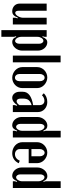

<svg xmlns="http://www.w3.org/2000/svg" viewBox="931 -1671 908 2810"><g transform="rotate(90 1385.0 -266.0)"><path d="M238 -73Q221 -29 199.5 -10Q178 9 144 9Q120 9 100 1Q80 -7 65 -21Q50 -35 41.5 -54.5Q33 -74 33 -96V-495H137V-89Q137 -35 168 -35Q181 -35 193.5 -45.5Q206 -56 216.5 -73Q227 -90 233.5 -111Q240 -132 240 -152V-495H338V0H240V-40L249 -69Z M510 -436 521 -432Q535 -470 554 -487Q573 -504 601 -504Q625 -504 647 -493Q669 -482 685.5 -463Q702 -444 711.5 -419Q721 -394 721 -366V-138Q721 -108 710.5 -81.5Q700 -55 682.5 -34.5Q665 -14 642 -2.5Q619 9 593 9Q540 9 521 -50L510 -46L519 -17V168H421V-495H519V-465ZM519 -123Q519 -106 524 -89.5Q529 -73 537.5 -60.5Q546 -48 556.5 -40.5Q567 -33 579 -33Q596 -33 608 -50.5Q620 -68 620 -94V-386Q620 -412 607.5 -429.5Q595 -447 577 -447Q566 -447 555.5 -440Q545 -433 537 -421Q529 -409 524 -393.5Q519 -378 519 -361Z M794 -699H892V0H794Z M1114 -504Q1145 -504 1173 -492Q1201 -480 1222.5 -460Q1244 -440 1256.5 -413.5Q1269 -387 1269 -357V-137Q1269 -107 1257 -80.5Q1245 -54 1224.5 -34Q1204 -14 1176.5 -2.5Q1149 9 1118 9Q1087 9 1058.5 -3Q1030 -15 1008.5 -35Q987 -55 974.5 -81.5Q962 -108 962 -137V-357Q962 -387 974 -413.5Q986 -440 1007 -460.5Q1028 -481 1055.5 -492.5Q1083 -504 1114 -504ZM1117 -465Q1094 -465 1078.5 -445Q1063 -425 1063 -398V-96Q1063 -69 1078.5 -50Q1094 -31 1117 -31Q1139 -31 1153.5 -49.5Q1168 -68 1168 -96V-398Q1168 -426 1153.5 -445.5Q1139 -465 1117 -465Z M1323 -147Q1323 -265 1519 -297V-386Q1519 -422 1502 -442Q1485 -462 1454 -462Q1433 -462 1411.5 -452.5Q1390 -443 1374 -426L1345 -453Q1367 -476 1398.5 -490Q1430 -504 1474 -504Q1505 -504 1531.5 -493.5Q1558 -483 1577.5 -465Q1597 -447 1608.5 -422Q1620 -397 1620 -368V0H1519V-30L1528 -59L1517 -63Q1497 -30 1469 -10.5Q1441 9 1412 9Q1374 9 1348.5 -22Q1323 -53 1323 -99ZM1461 -55Q1475 -55 1491.5 -66.5Q1508 -78 1519 -98V-275Q1469 -260 1446 -232Q1423 -204 1423 -150V-113Q1423 -86 1433.5 -70.5Q1444 -55 1461 -55Z M1903 -59 1892 -63Q1878 -25 1859 -8Q1840 9 1812 9Q1788 9 1766 -2Q1744 -13 1727.5 -32Q1711 -51 1701.5 -76Q1692 -101 1692 -129V-358Q1692 -388 1702.5 -414.5Q1713 -441 1730.5 -461.5Q1748 -482 1771 -493.5Q1794 -505 1820 -505Q1873 -505 1892 -446L1903 -450L1894 -479V-700H1992V0H1894V-30ZM1894 -373Q1894 -390 1889 -406.5Q1884 -423 1876 -435.5Q1868 -448 1857 -455.5Q1846 -463 1835 -463Q1817 -463 1805 -445.5Q1793 -428 1793 -402V-109Q1793 -83 1805.5 -65.5Q1818 -48 1836 -48Q1847 -48 1857.5 -55.5Q1868 -63 1876 -75Q1884 -87 1889 -102.5Q1894 -118 1894 -134Z M2061 -355Q2061 -385 2073 -412.5Q2085 -440 2106 -460Q2127 -480 2154.5 -492Q2182 -504 2213 -504Q2244 -504 2272 -492Q2300 -480 2321.5 -460Q2343 -440 2355.5 -412.5Q2368 -385 2368 -355V-232H2162V-100Q2162 -71 2183 -51Q2204 -31 2236 -31Q2268 -31 2293 -49.5Q2318 -68 2332 -101L2369 -87Q2349 -41 2310.5 -16Q2272 9 2222 9Q2189 9 2159.5 -2.5Q2130 -14 2108 -34Q2086 -54 2073.5 -81Q2061 -108 2061 -139ZM2267 -272V-398Q2267 -425 2251.5 -445Q2236 -465 2215 -465Q2194 -465 2178 -444.5Q2162 -424 2162 -398V-272Z M2642 -59 2631 -63Q2617 -25 2598 -8Q2579 9 2551 9Q2527 9 2505 -2Q2483 -13 2466.5 -32Q2450 -51 2440.5 -76Q2431 -101 2431 -129V-358Q2431 -388 2441.5 -414.5Q2452 -441 2469.5 -461.5Q2487 -482 2510 -493.5Q2533 -505 2559 -505Q2612 -505 2631 -446L2642 -450L2633 -479V-700H2731V0H2633V-30ZM2633 -373Q2633 -390 2628 -406.5Q2623 -423 2615 -435.5Q2607 -448 2596 -455.5Q2585 -463 2574 -463Q2556 -463 2544 -445.5Q2532 -428 2532 -402V-109Q2532 -83 2544.5 -65.5Q2557 -48 2575 -48Q2586 -48 2596.5 -55.5Q2607 -63 2615 -75Q2623 -87 2628 -102.5Q2633 -118 2633 -134Z"/></g></svg>

Font: Moniqa Paragraph
Style: Bold
Weight: 700
Designer: Rajesh Rajput
Foundry: Rajesh Rajput
Version: Version 1.000